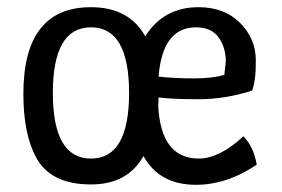

<svg xmlns="http://www.w3.org/2000/svg" viewBox="-20 -498 784 534"><path d="M233 -478Q339 -478 384 -397Q435 -478 532 -478Q604 -478 647.5 -434.5Q691 -391 691.5 -331.5Q692 -272 681 -246Q606 -222 532 -222Q458 -222 421 -227Q421 -212 420 -205Q427 -57 533 -57Q590 -57 657 -119Q686 -89 694 -40Q611 16 525 16Q423 16 379 -64Q335 15 233 15Q120 15 80 -61Q45 -126 45 -237Q45 -478 233 -478ZM127 -239.5Q127 -57 233 -57Q339 -57 339 -239.5Q339 -422 233 -422Q127 -422 127 -239.5ZM525 -422Q432 -422 421 -285Q464 -280 518.5 -280Q573 -280 604 -290Q608 -326 608 -327Q608 -366 588 -394Q568 -422 525 -422Z"/></svg>

Font: Port Lligat Sans
Style: Regular
Weight: 400
Designer: Dario Muhafara, Eduardo Rodriguez Tunni
Foundry: Tipo
Version: Version 1.002